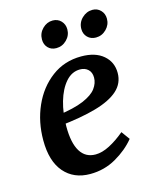

<svg xmlns="http://www.w3.org/2000/svg" viewBox="-96 -657 583 735"><g transform="rotate(-15 195.5 -289.5)"><path d="M253 -431Q309 -431 340.5 -404Q372 -377 372 -334Q372 -293 341.5 -265.5Q311 -238 251.5 -221Q192 -204 105 -195L107 -236Q175 -245 212.5 -261Q250 -277 265 -297.5Q280 -318 280 -340Q280 -361 267.5 -372.5Q255 -384 236 -384Q203 -384 179 -356.5Q155 -329 142 -284Q129 -239 129 -186Q129 -121 149.5 -87.5Q170 -54 210 -54Q236 -54 266 -69.5Q296 -85 327 -111L351 -78Q321 -41 274 -14Q227 13 171 13Q106 13 68 -31Q30 -75 30 -158Q30 -231 57.5 -293Q85 -355 135.5 -393Q186 -431 253 -431ZM327 -486Q307 -486 294 -499Q281 -512 281 -532Q281 -557 299 -574.5Q317 -592 341 -592Q360 -592 373 -578.5Q386 -565 386 -545Q386 -521 368.5 -503.5Q351 -486 327 -486ZM170 -486Q150 -486 137.5 -499Q125 -512 125 -532Q125 -557 142.5 -574.5Q160 -592 183 -592Q203 -592 216 -578.5Q229 -565 229 -545Q229 -521 211.5 -503.5Q194 -486 170 -486Z"/></g></svg>

Font: Yrsa Medium
Style: Italic
Weight: 500
Italic angle: -7.10001°
Designer: Anna Giedrys (Yrsa+Rasa design), David Brezina (Yrsa art-direction, Rasa art-direction, design)
Foundry: Rosetta Type Foundry
Version: Version 2.004